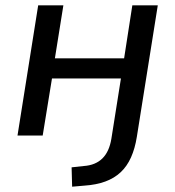

<svg xmlns="http://www.w3.org/2000/svg" viewBox="-20 -511 661 724"><path d="M252 193 250 120 296 115Q340 112 366 86.5Q392 61 400 12L436 -215H176L141 0H46L124 -491H219L187 -291H448L479 -491H575L496 5Q489 49 474 82.5Q459 116 435 138.5Q411 161 377 173.5Q343 186 298 189Z"/></svg>

Font: Nunito Sans 10pt Medium
Style: Italic
Weight: 500
Italic angle: -9°
Designer: Vernon Adams
Foundry: Vernon Adams
Version: Version 3.101;gftools[0.9.27]